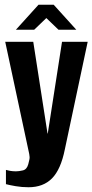

<svg xmlns="http://www.w3.org/2000/svg" viewBox="-20 -671 389 808"><path d="M100 117Q72 117 46 112.5Q20 108 5 104V44Q11 46 22.5 48Q34 50 47 50Q60 50 76.5 46Q93 42 99 20Q101 11 103.5 1Q106 -9 103 -23L2 -495H120L180 -109H181L241 -495H349L253 -43Q236 42 199 79.5Q162 117 100 117ZM47 -546 142 -651H206L301 -546H226L175 -595L124 -546Z"/></svg>

Font: Alumni Sans Thin
Style: Bold
Weight: 700
Version: Version 1.018